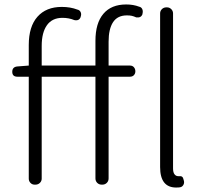

<svg xmlns="http://www.w3.org/2000/svg" viewBox="-20 -828 905 861"><path d="M770 13Q698 13 698 -79V-768Q698 -779 706 -787Q714 -795 726 -795H729Q740 -795 748 -787Q756 -779 756 -768V-73Q756 -55 762.5 -46.5Q769 -38 779 -38H784Q800 -40 803 -23L805 -16Q807 -6 801.5 2.5Q796 11 786 12Q785 12 782 12.5Q779 13 770 13ZM58 -484Q35 -484 35 -506Q35 -528 58 -530L109 -534V-626Q109 -709 148 -753Q187 -797 257 -797Q296 -797 327 -785Q337 -783 341.5 -774Q346 -765 342 -754V-753Q336 -733 313 -738Q289 -748 260 -748Q214 -748 190.5 -715Q167 -682 167 -622V-534H408V-645Q408 -724 443.5 -766Q479 -808 546 -808Q562 -808 576.5 -805.5Q591 -803 604 -798Q614 -796 618 -787Q622 -778 619 -767V-765Q613 -747 591 -750Q580 -755 571 -757Q562 -759 549 -759Q507 -759 487 -728.5Q467 -698 467 -641V-534H563Q574 -534 580.5 -526.5Q587 -519 587 -508Q587 -498 580.5 -491Q574 -484 563 -484H467V-28Q467 -16 459 -8Q451 0 439 0H436Q424 0 416 -8Q408 -16 408 -28V-484H167V-27Q167 -16 159 -8Q151 0 139 0H135Q124 0 116.5 -8Q109 -16 109 -27V-484Z"/></svg>

Font: Chiron GoRound TC L
Style: Regular
Weight: 300
Designer: Ryoko NISHIZUKA 西塚涼子 (kana, bopomofo & ideographs); Paul D. Hunt (Latin, Greek & Cyrillic); Sandoll Communications 산돌커뮤니
Foundry: Adobe
Version: Version 1.000;hotconv 1.1.1;makeotfexe 2.6.0